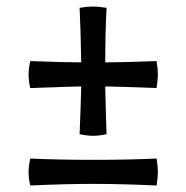

<svg xmlns="http://www.w3.org/2000/svg" viewBox="-20 -565 573 591"><path d="M462 -294Q355 -298 304 -299Q306 -201 308 -152Q286 -147 267 -147Q248 -147 225 -152Q229 -250 230 -299Q181 -298 73 -294Q68 -316 68 -335Q68 -354 73 -377Q179 -373 230 -373Q228 -485 225 -541Q251 -545 266 -545Q280 -545 308 -541Q304 -466 304 -373Q356 -373 462 -377Q466 -351 466 -336Q466 -322 462 -294ZM68 -35Q68 -54 73 -77Q160 -73 267 -73Q375 -73 462 -77Q466 -51 466 -36Q466 -22 462 6Q354 1 267 1Q181 1 73 6Q68 -16 68 -35Z"/></svg>

Font: Mirza Medium
Style: Regular
Weight: 500
Designer: Arabic design by Kourosh Beigpour, Latin design by Eduardo Tunni, engineering by Lasse Fister
Version: Version 1.0010g